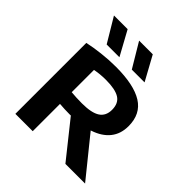

<svg xmlns="http://www.w3.org/2000/svg" viewBox="-212 -955 1107 1107"><g transform="rotate(45 341.5 -401.5)"><path d="M85.5 0V-578.5Q131 -588.5 188.8 -595.2Q246.5 -602 303.5 -602Q451 -602 524.2 -556Q597.5 -510 597.5 -411.5Q597.5 -348 563.2 -305.2Q529 -262.5 464.2 -240.8Q399.5 -219 308 -219Q287 -219 267.5 -220Q248 -221 227 -222.5V0ZM493.5 0 272.5 -277H430L654 0ZM314 -314Q392.5 -314 428 -337.5Q463.5 -361 463.5 -410.5Q463.5 -463.5 428 -485.8Q392.5 -508 316.5 -508Q292 -508 269.5 -505.8Q247 -503.5 227 -499.5V-318Q251 -316 269.2 -315Q287.5 -314 314 -314ZM380 -655 291.5 -803H403L484 -655ZM175 -655 86.5 -803H198L279 -655Z"/></g></svg>

Font: Encode Sans SC Expanded SemiBold
Style: Regular
Weight: 600
Width: 7
Designer: Multiple Designers
Foundry: Impallari Type
Version: Version 3.002